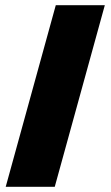

<svg xmlns="http://www.w3.org/2000/svg" viewBox="-20 -720 426 740"><path d="M2 0 195 -700H384L191 0Z"/></svg>

Font: Tektur Condensed ExtraBold
Style: Regular
Weight: 800
Width: 3
Designer: Adam Jagosz
Foundry: Adam Jagosz
Version: Version 1.005;gftools[0.9.30]